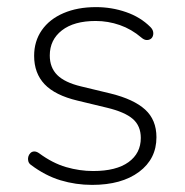

<svg xmlns="http://www.w3.org/2000/svg" viewBox="-20 -512 521 540"><path d="M239 8Q193 8 150 -5Q107 -18 66 -49Q61 -53 59.5 -59Q58 -65 59.5 -71Q61 -77 65.5 -81.5Q70 -86 76.5 -86Q83 -86 90 -81Q128 -53 166 -42Q204 -31 242 -31Q307 -31 341.5 -56Q376 -81 376 -124Q376 -158 353.5 -177.5Q331 -197 281 -209L198 -229Q135 -244 105.5 -275Q76 -306 76 -355Q76 -396 97.5 -427Q119 -458 158.5 -475Q198 -492 250 -492Q294 -492 334.5 -478Q375 -464 403 -436Q409 -430 410.5 -423.5Q412 -417 410 -411Q408 -405 403 -402Q398 -399 391.5 -399.5Q385 -400 378 -406Q350 -430 317 -441.5Q284 -453 249 -453Q188 -453 154 -426.5Q120 -400 120 -356Q120 -322 141 -301Q162 -280 208 -269L291 -249Q356 -233 388 -204Q420 -175 420 -126Q420 -65 371 -28.5Q322 8 239 8Z"/></svg>

Font: Nunito ExtraLight
Style: Regular
Weight: 200
Designer: Vernon Adams
Foundry: Vernon Adams
Version: Version 3.602